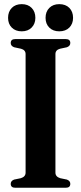

<svg xmlns="http://www.w3.org/2000/svg" viewBox="-20 -884 382 904"><path d="M241 -71Q241 -52 263.5 -45L295 -38.5Q311 -32.5 311 -18.5Q311 0 289.5 0H52Q30.5 0 30.5 -18.5Q30.5 -32.5 46.5 -38.5L78 -45Q100.5 -52 100.5 -71V-629.5Q100.5 -648.5 79 -654.5L46.5 -661.5Q30.5 -667.5 30.5 -681.5Q30.5 -700 52 -700H289.5Q311 -700 311 -681.5Q311 -667.5 295 -661.5L262.5 -654.5Q241 -648.5 241 -629.5ZM82.5 -736.5Q53 -736.5 35.5 -754Q18 -771.5 18 -800Q18 -829 35.5 -846.8Q53 -864.5 82.5 -864.5Q111.5 -864.5 129 -846.8Q146.5 -829 146.5 -800Q146.5 -772 129 -754.2Q111.5 -736.5 82.5 -736.5ZM259 -736.5Q230 -736.5 212.2 -754Q194.5 -771.5 194.5 -800Q194.5 -829 212.2 -846.8Q230 -864.5 259 -864.5Q289 -864.5 306.5 -846.8Q324 -829 324 -800Q324 -772 306.5 -754.2Q289 -736.5 259 -736.5Z"/></svg>

Font: Fraunces 144pt S050 SemiBold
Style: Regular
Weight: 600
Version: Version 1.000; ttfautohint (v1.8.3)